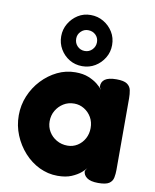

<svg xmlns="http://www.w3.org/2000/svg" viewBox="-86 -836 736 910"><g transform="rotate(10 281.5 -381.0)"><path d="M449 8Q412 8 394.5 -5Q377 -18 377 -37L387 -54Q381 -44 364 -29.5Q347 -15 320 -3.5Q293 8 253 8Q207 8 165.5 -12Q124 -32 92 -67.5Q60 -103 41.5 -148Q23 -193 23 -243Q23 -292 41.5 -336.5Q60 -381 92.5 -415.5Q125 -450 166 -470Q207 -490 253 -490Q290 -490 316 -479.5Q342 -469 359.5 -455Q377 -441 386 -428L378 -442Q377 -466 394.5 -478.5Q412 -491 450 -491Q486 -491 501.5 -480Q517 -469 520.5 -451Q524 -433 524 -413V-68Q524 -49 520.5 -31Q517 -13 501.5 -2.5Q486 8 449 8ZM275 -141Q301 -141 322.5 -154.5Q344 -168 356.5 -191Q369 -214 369 -242Q369 -271 356 -293.5Q343 -316 321 -329.5Q299 -343 273 -343Q244 -343 221.5 -329Q199 -315 185.5 -292Q172 -269 172 -240Q172 -213 185.5 -190.5Q199 -168 222.5 -154.5Q246 -141 275 -141ZM278 -524Q244 -524 216.5 -540.5Q189 -557 172.5 -585Q156 -613 156 -647Q156 -680 172.5 -708Q189 -736 216 -753Q243 -770 277 -770Q311 -770 339 -753.5Q367 -737 384 -709.5Q401 -682 401 -647Q401 -613 384 -585Q367 -557 339.5 -540.5Q312 -524 278 -524ZM278 -597Q299 -597 313.5 -612Q328 -627 328 -648Q328 -669 313.5 -683Q299 -697 277 -697Q257 -697 242.5 -682.5Q228 -668 228 -648Q228 -626 242.5 -611.5Q257 -597 278 -597Z"/></g></svg>

Font: Fredoka Light SemiBold
Style: Regular
Weight: 600
Version: Version 2.001